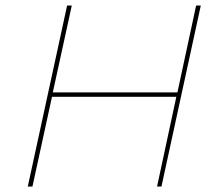

<svg xmlns="http://www.w3.org/2000/svg" viewBox="-20 -678 777 698"><path d="M693 -658H710L567 0H551L621 -326H169L98 0H81L224 -658H241L172 -342H625Z"/></svg>

Font: EauTest Thin
Style: Italic
Weight: 250
Italic angle: -12°
Designer: Christian Thalmann (Catharsis Fonts)
Version: Version 0.001;PS 000.001;hotconv 1.0.88;makeotf.lib2.5.64775